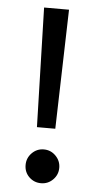

<svg xmlns="http://www.w3.org/2000/svg" viewBox="-51 -706 372 738"><g transform="rotate(5 135.5 -337.0)"><path d="M70.8 -65.4Q70.8 -37.6 89.8 -19Q108.9 -0.5 135.7 -0.5Q162.6 -0.5 181.6 -19.5Q200.7 -38.6 200.7 -65.4Q200.7 -92.3 181.6 -111.6Q162.6 -130.9 135.7 -130.9Q108.9 -130.9 89.8 -111.6Q70.8 -92.3 70.8 -65.4ZM88.9 -674.3 101.6 -213.9H172.4L185.1 -674.3Z"/></g></svg>

Font: Vazirmatn
Style: Regular
Weight: 400
Designer: Saber Rastikerdar
Foundry: Saber Rastikerdar
Version: Version 33.003;September 2, 2022;FontCreator 14.0.0.2862 64-